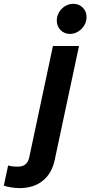

<svg xmlns="http://www.w3.org/2000/svg" viewBox="-166 -759 468 994"><path d="M196.3 -583.4Q167.3 -583.4 147.6 -603.2Q128 -623 128 -652Q128 -675.6 139.8 -695.6Q151.6 -715.6 171.4 -727.4Q191.2 -739.2 213.8 -739.2Q242.8 -739.2 262.4 -719.6Q282.1 -699.9 282.1 -670.9Q282.1 -647.3 270.3 -627.6Q258.5 -608 238.8 -595.7Q219.2 -583.4 196.3 -583.4ZM-65 214.9Q-84.1 214.9 -108.3 211.1Q-132.4 207.3 -146.3 201.9L-124 97.7Q-113.1 100.7 -101.6 102.2Q-90 103.7 -73.4 103.7Q-48.4 103.7 -33.7 91.4Q-19 79.1 -14.2 53.7L108.1 -521H243.1L117.4 68.4Q102.5 139.3 55 177.1Q7.5 214.9 -65 214.9Z"/></svg>

Font: Red Hat Display
Style: Italic
Weight: 300
Italic angle: -12°
Designer: Pentagram, MCKL
Foundry: Pentagram, MCKL
Version: Version 1.023